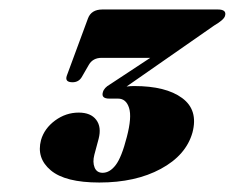

<svg xmlns="http://www.w3.org/2000/svg" viewBox="-20 -720 495 405"><path d="M386 -440.5Q372.5 -392.5 319.2 -363.8Q266 -335 189.5 -335Q117.5 -335 87 -360.8Q56.5 -386.5 66.5 -424.5Q73.5 -449 96.2 -465.8Q119 -482.5 146 -482.5Q171.5 -482.5 183 -467.2Q194.5 -452 188 -427L179 -393.5Q175 -378 179.5 -366.8Q184 -355.5 196.5 -355.5Q211.5 -355.5 224 -371.8Q236.5 -388 247.5 -431Q258.5 -473 252.2 -492.5Q246 -512 229 -512H210.5Q193 -512 197 -525.5Q199.5 -535 212 -542L297 -598H194.5Q176 -598 167.5 -583.5L152.5 -557.5Q146 -546.5 133 -546.5Q116 -546.5 121 -560.5L165.5 -681Q172.5 -700 196 -700H439.5Q459 -700 454.5 -686Q452 -678 431.5 -666L247 -537.5Q255 -538.5 263 -538.5Q330 -538.5 364.2 -513.2Q398.5 -488 386 -440.5Z"/></svg>

Font: Fraunces 72pt Black
Style: Italic
Weight: 900
Italic angle: -16°
Version: Version 1.000;[b76b70a41]